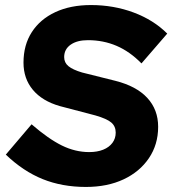

<svg xmlns="http://www.w3.org/2000/svg" viewBox="-20 -730 682 760"><path d="M320 10Q226 10 149 -21Q72 -52 3 -118L105 -238Q172 -180 225 -154Q278 -128 333 -128Q365 -128 388.5 -137.5Q412 -147 425 -164.5Q438 -182 438 -205Q438 -230 420.5 -245Q403 -260 358 -273L217 -310Q147 -330 110 -374.5Q73 -419 73 -482Q73 -552 106 -603Q139 -654 199 -682Q259 -710 340 -710Q430 -710 509 -680.5Q588 -651 642 -597L540 -479Q494 -526 441.5 -548.5Q389 -571 328 -571Q285 -571 259.5 -553Q234 -535 234 -504Q234 -482 251 -468Q268 -454 305 -443L437 -410Q520 -389 563 -342.5Q606 -296 606 -228Q606 -158 569.5 -104Q533 -50 469 -20Q405 10 320 10Z"/></svg>

Font: Red Hat Text
Style: Italic
Weight: 300
Italic angle: -12°
Designer: Pentagram, MCKL
Foundry: Pentagram, MCKL
Version: Version 1.023